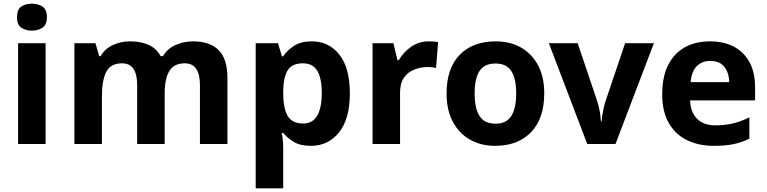

<svg xmlns="http://www.w3.org/2000/svg" viewBox="-20 -780 4153 1040"><path d="M227 -546V0H78V-546ZM153 -760Q186 -760 210 -744.5Q234 -729 234 -686.8Q234 -646 210 -630Q186 -614 153 -614Q118.7 -614 95.4 -630Q72 -646 72 -686.8Q72 -729 95.4 -744.5Q118.7 -760 153 -760Z M1024 -556Q1117 -556 1164.5 -508.5Q1212 -461 1212 -356V0H1063V-319.4Q1063 -437 980.8 -437Q922 -437 897 -395Q872 -353 872 -273.5V0H723V-319.4Q723 -437 641 -437Q579.3 -437 555.6 -390.7Q532 -344.4 532 -257.4V0H383V-546H497L517.2 -476H525Q550 -518 593.5 -537Q637 -556 683.7 -556Q744 -556 786 -536.5Q828 -517 850 -476H863Q888 -518 932.5 -537Q977 -556 1024 -556Z M1669 -556Q1761 -556 1818 -484.5Q1875 -413 1875 -274Q1875 -135 1816 -62.5Q1757 10 1665 10Q1606 10 1571 -11.5Q1536 -33 1514 -60H1506Q1510 -41 1512 -20.5Q1514 0 1514 20V240H1365V-546H1486L1507 -475H1514Q1536 -508 1573 -532Q1610 -556 1669 -556ZM1621 -437Q1563 -437 1539.5 -401Q1516 -365 1514 -291V-275Q1514 -196 1537.5 -153.5Q1561 -111 1623 -111Q1657 -111 1679 -130Q1701 -149 1712 -186Q1723 -223 1723 -276Q1723 -356 1698.5 -396.5Q1674 -437 1621 -437Z M2303 -556Q2314 -556 2329 -555Q2344 -554 2353 -552L2342 -412Q2335 -414 2321.5 -415.5Q2308 -417 2298 -417Q2260 -417 2225 -403.5Q2190 -390 2168.5 -360Q2147 -330 2147 -278V0H1998V-546H2111L2133 -454H2140Q2164 -496 2206 -526Q2248 -556 2303 -556Z M2928 -273.7Q2928 -138 2856.5 -64Q2785 10 2662 10Q2586.1 10 2526.8 -23.1Q2467.4 -56.2 2433.2 -119.8Q2399 -183.4 2399 -274Q2399 -410 2470 -483Q2541 -556 2665 -556Q2742.4 -556 2801.2 -523Q2860 -490 2894 -427.3Q2928 -364.5 2928 -273.7ZM2551 -274Q2551 -193 2577.5 -151.5Q2604 -110 2663.9 -110Q2723 -110 2749.5 -151.5Q2776 -193 2776 -274Q2776 -355 2749.5 -395.5Q2723 -436 2663.5 -436Q2604 -436 2577.5 -395.5Q2551 -355 2551 -274Z M3161 0 2953 -546H3109L3214 -235Q3220 -217 3224.5 -197Q3229 -177 3231.5 -158Q3234 -139 3235 -123H3239Q3240 -140 3243 -159Q3246 -178 3250.5 -197.5Q3255 -217 3261 -235L3366 -546H3522L3314 0Z M3825 -556Q3901 -556 3955.5 -527Q4010 -498 4040 -443Q4070 -388 4070 -308V-236H3718Q3720 -173 3755.5 -137Q3791 -101 3854 -101Q3907 -101 3950 -111.5Q3993 -122 4039 -144V-29Q3999 -9 3954.5 0.5Q3910 10 3847 10Q3765 10 3702 -20.5Q3639 -51 3603 -113Q3567 -175 3567 -269Q3567 -365 3599.5 -428.5Q3632 -492 3690 -524Q3748 -556 3825 -556ZM3826 -450Q3783 -450 3754.5 -422Q3726 -394 3721 -335H3930Q3929 -385 3904 -417.5Q3879 -450 3826 -450Z"/></svg>

Font: Noto Sans Javanese
Style: Regular
Weight: 400
Designer: Monotype Design Team
Foundry: Monotype Imaging Inc.
Version: Version 2.004